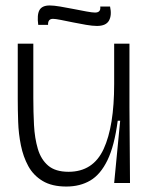

<svg xmlns="http://www.w3.org/2000/svg" viewBox="-20 -670 546 703"><path d="M223 13Q170 13 136 -7.5Q102 -28 83.5 -62Q65 -96 56.5 -138Q48 -180 46.5 -224Q45 -268 45 -308V-510H102V-311Q102 -260 104.5 -212Q107 -164 118.5 -125Q130 -86 156.5 -63.5Q183 -41 231 -41Q321 -41 359.5 -124.5Q398 -208 398 -362V-510H454V-277L456 0H398L420 -228H411Q399 -136 373.5 -83.5Q348 -31 310.5 -9Q273 13 223 13ZM335 -575Q319 -575 295.5 -579Q272 -583 247.5 -588Q223 -593 203 -597Q183 -601 174 -601Q155 -601 156 -579H120Q115 -616 124.5 -633Q134 -650 162 -650Q177 -650 200.5 -646Q224 -642 249.5 -637Q275 -632 296.5 -628Q318 -624 328 -624Q350 -624 347 -646H383Q390 -614 379 -594.5Q368 -575 335 -575Z"/></svg>

Font: Bricolage Grotesque 48pt ExtraLight
Style: Regular
Weight: 200
Designer: Mathieu Triay
Foundry: Atelier Triay
Version: Version 1.000; ttfautohint (v1.8.4.7-5d5b);gftools[0.9.32]